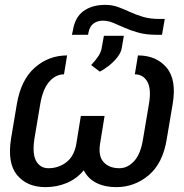

<svg xmlns="http://www.w3.org/2000/svg" viewBox="-20 -763 762 793"><path d="M536.9 -456 549.7 -534.1Q625.4 -534.1 667.8 -484Q710.2 -433.9 693.2 -333.8L669 -190.3Q653.1 -89.1 594.5 -39.6Q535.9 9.9 460.2 9.9Q413 9.9 378.2 -7.5Q343.4 -24.9 326 -59.7Q297.2 -24.9 256.2 -7.5Q215.2 9.9 167.6 9.9Q92 9.9 50.8 -39.6Q9.6 -89.1 25.6 -190.3L49.7 -333.8Q66.8 -433.9 124.1 -484Q181.5 -534.1 257.1 -534.1L244.3 -456Q210.2 -456 183.6 -425.8Q157 -395.6 146.3 -333.8L122.2 -190.3Q112.6 -127.5 129.4 -97.8Q146.3 -68.2 180.4 -68.2Q221.9 -68.2 254.4 -93.2Q286.9 -118.3 295.5 -170.5L313.9 -284.1H411.9L393.5 -170.5Q384.9 -118.3 408.2 -93.2Q431.5 -68.2 473 -68.2Q507.1 -68.2 534.3 -97.8Q561.4 -127.5 571 -190.3L595.2 -333.8Q605.8 -395.6 588.4 -425.8Q571 -456 536.9 -456ZM639.2 -684.7H660.5L649.1 -619.3H626.4Q583.8 -619.3 551.7 -628.2Q519.5 -637.1 494.3 -648.4Q469.1 -659.8 447.6 -668.7Q426.1 -677.6 404.8 -677.6Q382.5 -677.6 366.5 -666Q350.5 -654.5 345.2 -627.8L343.8 -619.3H277L281.2 -637.8Q289.8 -692.1 325.1 -717.5Q360.4 -742.9 414.8 -742.9Q443.5 -742.9 467.7 -734Q491.8 -725.1 516.3 -713.8Q540.8 -702.4 570.3 -693.5Q599.8 -684.7 639.2 -684.7ZM392 -467.3 356.5 -494.3Q375.7 -514.6 387.1 -532.3Q398.4 -550.1 400.6 -568.2L409.1 -615.1H491.5L483 -565.3Q480.1 -546.2 465 -526.8Q449.9 -507.5 429.9 -491.7Q409.8 -475.9 392 -467.3Z"/></svg>

Font: Inter UI
Style: Italic
Weight: 400
Italic angle: -9.39999°
Designer: Rasmus Andersson
Foundry: rsms
Version: 3.2;8d6f07862